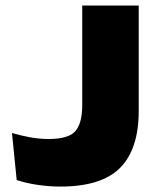

<svg xmlns="http://www.w3.org/2000/svg" viewBox="-20 -659 580 690"><path d="M197 11.5Q157.5 11.5 116 5.5Q74.5 -0.5 40 -12L23 -181Q56 -171.5 88.5 -165.5Q121 -159.5 155 -159.5Q226.5 -159.5 251 -188Q275.5 -216.5 275.5 -281V-639H478.5V-260.5Q478.5 -123.5 411.8 -56Q345 11.5 197 11.5Z"/></svg>

Font: Anek Latin Expanded ExtraBold
Style: Regular
Weight: 800
Width: 7
Designer: Yesha Goshar
Foundry: Ek Type
Version: Version 1.003